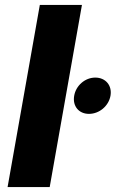

<svg xmlns="http://www.w3.org/2000/svg" viewBox="-20 -760 470 780"><path d="M181.9 0 312.9 -740H141.8L10.8 0ZM341.4 -297.4C383.4 -297.4 421.2 -329.2 428.8 -370.6C436.3 -412.6 409.1 -444.8 367.1 -444.8C325.7 -444.8 288.3 -412.6 281.3 -370.6C274.2 -329.2 300 -297.4 341.4 -297.4Z"/></svg>

Font: Poppins Devanagari Thin
Style: Italic
Weight: 100
Italic angle: -10°
Designer: Ninad Kale (Devanagari), Jonny Pinhorn (Latin)
Foundry: Indian Type Foundry
Version: 4.005